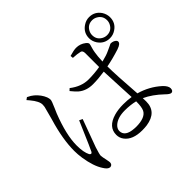

<svg xmlns="http://www.w3.org/2000/svg" viewBox="-189 -1076 1379 1379"><g transform="rotate(-45 500.0 -387.0)"><path d="M126 -718.8 143.6 -731.4Q172.9 -717.8 189.5 -703.1Q228.5 -668.9 245.1 -627Q251 -610.4 251 -597.7Q251 -585.9 228.5 -535.2Q219.7 -514.6 211.9 -497.1Q150.4 -339.8 150.4 -233.4Q150.4 -163.1 169.9 -126Q182.6 -108.4 193.4 -126Q201.2 -139.6 275.4 -312.5Q285.2 -335.9 291 -348.6L315.4 -336.9Q307.6 -314.5 280.3 -241.2Q245.1 -147.5 238.3 -127Q220.7 -72.3 220.7 -58.6Q220.7 -48.8 231.4 1Q234.4 14.6 234.4 23.4Q232.4 46.9 210 47.9Q188.5 45.9 168 11.7Q131.8 -43 116.2 -143.6Q110.4 -182.6 110.4 -217.8Q110.4 -335.9 156.2 -489.3Q158.2 -497.1 159.2 -500Q182.6 -589.8 183.6 -591.8Q185.5 -603.5 185.5 -612.3Q186.5 -646.5 142.6 -699.2Q135.7 -708 126 -718.8ZM676.8 -150.4V-155.3Q628.9 -167 573.2 -167Q499 -167 460.9 -131.8Q441.4 -113.3 440.4 -90.8Q440.4 -32.2 528.3 -26.4Q538.1 -25.4 546.9 -25.4Q641.6 -25.4 665 -73.2Q676.8 -98.6 676.8 -150.4ZM576.2 -697.3 574.2 -718.8Q620.1 -732.4 643.6 -732.4Q684.6 -732.4 716.8 -707Q731.4 -695.3 732.4 -684.6Q732.4 -678.7 723.6 -649.4Q718.8 -633.8 715.8 -614.3Q710 -582 708 -528.3Q760.7 -541 788.1 -554.7Q804.7 -561.5 824.2 -571.3Q837.9 -579.1 842.8 -579.1Q872.1 -577.1 885.7 -560.5Q889.6 -554.7 889.6 -549.8Q889.6 -529.3 849.6 -515.6Q848.6 -514.6 847.7 -514.6Q771.5 -490.2 708 -478.5Q709 -387.7 723.6 -189.5Q817.4 -163.1 887.7 -99.6Q918.9 -70.3 918.9 -45.9Q918 -19.5 898.4 -18.6Q883.8 -19.5 858.4 -44.9Q793 -107.4 726.6 -137.7Q727.5 -124 727.5 -103.5Q727.5 2.9 608.4 20.5Q585.9 23.4 561.5 23.4Q463.9 23.4 423.8 -30.3Q405.3 -54.7 405.3 -85.9Q405.3 -166 502.9 -194.3Q543.9 -206.1 595.7 -206.1Q637.7 -206.1 675.8 -200.2Q674.8 -228.5 670.9 -299.8Q665 -416 663.1 -470.7Q597.7 -460.9 544.9 -460.9Q478.5 -460.9 434.6 -498Q413.1 -517.6 390.6 -545.9L406.2 -560.5Q473.6 -507.8 546.9 -507.8Q604.5 -507.8 663.1 -517.6Q663.1 -521.5 663.1 -660.2Q662.1 -684.6 646.5 -688.5Q619.1 -695.3 576.2 -697.3ZM865.2 -638.7Q910.2 -638.7 931.6 -677.7Q941.4 -695.3 941.4 -714.8Q941.4 -759.8 902.3 -781.2Q884.8 -791 865.2 -791Q820.3 -791 798.8 -752Q789.1 -734.4 789.1 -714.8Q789.1 -669.9 828.1 -648.4Q845.7 -638.7 865.2 -638.7ZM865.2 -822.3Q921.9 -822.3 954.1 -774.4Q971.7 -746.1 971.7 -714.8Q971.7 -658.2 924.8 -627Q897.5 -608.4 865.2 -608.4Q808.6 -608.4 776.4 -655.3Q757.8 -683.6 757.8 -714.8Q757.8 -770.5 804.7 -802.7Q833 -822.3 865.2 -822.3Z"/></g></svg>

Font: GenYoMin JP Light
Style: Regular
Weight: 300
Version: Version 1.001;PS 1;hotconv 16.6.51;makeotf.lib2.5.65220 DEVE